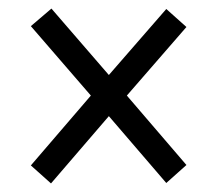

<svg xmlns="http://www.w3.org/2000/svg" viewBox="-20 -582 506 448"><path d="M99 -154 52 -196 192 -359 52 -521 100 -562 234 -407 368 -561 415 -519 276 -359 415 -197 368 -155 234 -311Z"/></svg>

Font: Noto Serif Lao Condensed SemiBold
Style: Regular
Weight: 600
Width: 3
Designer: Monotype Design Team
Foundry: Monotype Imaging Inc.
Version: Version 2.003; ttfautohint (v1.8.4.7-5d5b)